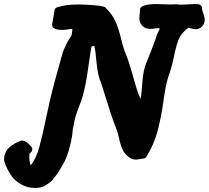

<svg xmlns="http://www.w3.org/2000/svg" viewBox="-67 -770 1026 944"><path d="M621.1 -721.7Q621.1 -750 704.1 -750Q714.8 -750 736.3 -749Q757.8 -748 769.5 -748Q778.3 -748 784.2 -748.5Q790 -749 791.5 -749Q793 -749 795.4 -749Q797.9 -749 798.8 -749Q807.6 -747.1 826.2 -747.1Q836.9 -747.1 858.4 -748.5Q879.9 -750 890.6 -750Q902.3 -750 908.7 -749Q915 -748 920.4 -743.7Q925.8 -739.3 925.8 -730.5Q925.8 -722.7 932.6 -704.1Q939.5 -685.5 939.5 -672.9Q939.5 -653.3 926.3 -639.6Q913.1 -626 894.5 -626Q886.7 -626 874 -629.9Q861.3 -633.8 859.4 -633.8Q826.2 -609.4 813 -579.6Q799.8 -549.8 788.6 -493.7Q777.3 -437.5 760.7 -393.6Q747.1 -349.6 736.8 -274.4Q726.6 -199.2 709 -130.4Q691.4 -61.5 653.3 0Q646.5 9.8 636.7 9.8Q631.8 9.8 620.1 12.2Q608.4 14.6 600.6 14.6Q585 14.6 573.2 6.8Q548.8 -8.8 537.6 -30.8Q526.4 -52.7 519.5 -85Q512.7 -117.2 506.8 -131.8Q491.2 -170.9 479.5 -206.5Q467.8 -242.2 454.1 -286.1Q440.4 -330.1 430.7 -360.4Q413.1 -399.4 407.7 -461.9Q402.3 -524.4 396.5 -545.9L382.8 -541Q377.9 -517.6 366.2 -432.6Q354.5 -347.7 337.9 -291Q332 -272.5 321.3 -245.1Q310.5 -217.8 304.7 -197.8Q298.8 -177.7 294.9 -153.3Q293.9 -149.4 293 -145Q292 -140.6 291.5 -138.2Q291 -135.7 291 -133.8Q291 -127.9 287.6 -102.5Q284.2 -77.1 271.5 -32.2Q258.8 12.7 241.2 41Q239.3 43.9 229 61.5Q218.8 79.1 214.4 84.5Q210 89.8 199.2 104.5Q188.5 119.1 180.7 125Q172.9 130.9 160.6 139.2Q148.4 147.5 134.8 150.9Q121.1 154.3 105.5 154.3Q67.4 154.3 35.6 135.7Q3.9 117.2 -12.7 91.8Q-29.3 66.4 -38.1 44.9Q-46.9 23.4 -46.9 12.7Q-46.9 -46.9 33.2 -77.1Q39.1 -79.1 41 -79.1Q56.6 -79.1 74.2 -62Q91.8 -44.9 91.8 -38.1Q91.8 -23.4 79.1 -16.6Q77.1 -12.7 77.1 0Q77.1 24.4 84 43Q111.3 7.8 126.5 -47.4Q141.6 -102.5 164.6 -212.9Q187.5 -323.2 217.8 -425.8Q221.7 -439.5 229 -467.3Q236.3 -495.1 240.7 -509.3Q245.1 -523.4 256.8 -547.9Q268.6 -572.3 285.2 -596.7L289.1 -626Q287.1 -627.9 283.2 -627.9Q279.3 -627.9 265.6 -625.5Q252 -623 240.2 -623Q189.5 -623 189.5 -647.5V-651.4L201.2 -718.8Q203.1 -730.5 214.8 -734.4Q256.8 -748 319.3 -748Q351.6 -748 397.9 -744.1Q444.3 -740.2 451.2 -733.4Q485.4 -699.2 501 -664.1Q516.6 -628.9 528.3 -579.6Q540 -530.3 554.7 -496.1Q568.4 -462.9 589.8 -385.3Q611.3 -307.6 624 -284.2Q627.9 -295.9 632.8 -363.3Q637.7 -430.7 654.3 -464.8Q658.2 -476.6 676.8 -522Q695.3 -567.4 704.1 -597.7Q708 -607.4 711.9 -614.7Q715.8 -622.1 716.8 -625L718.8 -627.9Q716.8 -631.8 710 -631.8Q707 -631.8 692.9 -629.9Q678.7 -627.9 671.9 -627.9Q646.5 -627.9 632.3 -643.6Q618.2 -659.2 618.2 -680.7Q618.2 -686.5 619.6 -698.7Q621.1 -710.9 621.1 -715.8Z"/></svg>

Font: Essays1743
Style: BoldItalic
Weight: 700
Italic angle: -10°
Designer: Based on the typeface in a 1743 English translation of the essays of Montaigne.  PostScript/TrueType font designed by Jo
Version: Version 002.100